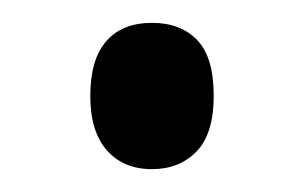

<svg xmlns="http://www.w3.org/2000/svg" viewBox="-20 -560 266 168"><path d="M59 -476Q59 -508 73 -524Q87 -540 113 -540Q138 -540 152.5 -525Q167 -510 167 -476Q167 -443 152 -427.5Q137 -412 113 -412Q88 -412 73.5 -428.5Q59 -445 59 -476Z"/></svg>

Font: Noto Sans ExtraCondensed
Style: Regular
Weight: 400
Width: 2
Designer: Monotype Design Team
Foundry: Monotype Imaging Inc.
Version: Version 2.013